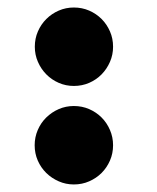

<svg xmlns="http://www.w3.org/2000/svg" viewBox="-20 -525 421 514"><path d="M73.2 -399.9Q73.2 -421.9 81.5 -440.9Q89.8 -460 104 -474.1Q118.2 -488.3 137.2 -496.6Q156.2 -504.9 177.7 -504.9Q199.7 -504.9 218.8 -496.6Q237.8 -488.3 252 -474.1Q266.1 -460 274.4 -440.9Q282.7 -421.9 282.7 -399.9Q282.7 -378.4 274.4 -359.4Q266.1 -340.3 252 -325.9Q237.8 -311.5 218.8 -303.2Q199.7 -294.9 177.7 -294.9Q156.2 -294.9 137.2 -303.2Q118.2 -311.5 104 -325.9Q89.8 -340.3 81.5 -359.4Q73.2 -378.4 73.2 -399.9ZM72.8 -136.2Q72.8 -157.7 81.1 -177Q89.4 -196.3 103.8 -210.4Q118.2 -224.6 137.2 -232.9Q156.2 -241.2 177.7 -241.2Q199.7 -241.2 218.8 -232.9Q237.8 -224.6 252 -210.4Q266.1 -196.3 274.4 -177Q282.7 -157.7 282.7 -136.2Q282.7 -114.3 274.4 -95.2Q266.1 -76.2 252 -62Q237.8 -47.9 218.8 -39.6Q199.7 -31.2 177.7 -31.2Q156.2 -31.2 137.2 -39.6Q118.2 -47.9 103.8 -62Q89.4 -76.2 81.1 -95.2Q72.8 -114.3 72.8 -136.2Z"/></svg>

Font: XB Zar
Style: Bold
Weight: 700
Designer: Behnam
Foundry: Irmug
Version: Version 8.005 2009